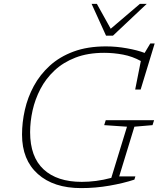

<svg xmlns="http://www.w3.org/2000/svg" viewBox="-20 -955 830 985"><path d="M399.5 -22Q435 -22 472.5 -26.8Q510 -31.5 551 -42.5L631.5 -305L514.5 -313L522.5 -338.5H770.5L762.5 -313L669.5 -305L591.5 -50H674.5L669.5 -33.5Q613.5 -15 541.8 -2.5Q470 10 396 10Q255 10 174 -62.5Q93 -135 93 -264.5Q93 -327 107.5 -391.2Q122 -455.5 153.5 -513.8Q185 -572 235.5 -618Q286 -664 357.5 -690.5Q429 -717 524 -717Q576.5 -717 631 -707.2Q685.5 -697.5 722 -683.5L751 -732H773.5L701.5 -495.5H673.5L702.5 -642Q660 -665.5 611.5 -674.8Q563 -684 514.5 -684Q430.5 -684 367.2 -659.5Q304 -635 259.5 -593.2Q215 -551.5 187.5 -498.8Q160 -446 147.2 -388.8Q134.5 -331.5 134.5 -277Q134.5 -150 203.8 -86Q273 -22 399.5 -22ZM732.5 -935 559.5 -772H524L450 -935H477L548 -807.5L697.5 -935Z"/></svg>

Font: Newsreader Caption ExtraLight
Style: Italic
Weight: 275
Italic angle: -17°
Designer: Hugues Gentile
Foundry: Production Type
Version: Version 1.001